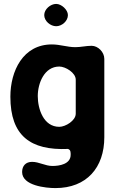

<svg xmlns="http://www.w3.org/2000/svg" viewBox="-20 -754 610 981"><path d="M93 125C93 195 215 207 263 207C423 207 513 102 513 -53V-453C513 -488 481 -520 448 -520C420 -520 393 -513 365 -513C324 -513 287 -527 245 -527C98 -527 33 -392 33 -260C33 -60 136 15 327 7C342 11 341 26 341 37C341 85 283 94 248 94C211 94 180 73 144 73C111 73 93 94 93 125ZM173 -263C173 -328 206 -414 283 -414C315 -414 367 -382 367 -347V-173C367 -138 315 -106 283 -106C202 -106 173 -198 173 -263ZM206 -677C206 -646 238 -620 267 -620C296 -620 327 -646 327 -677C327 -704 294 -734 267 -734C238 -734 206 -707 206 -677Z"/></svg>

Font: Asimov Print
Style: Regular
Weight: 500
Designer: Google
Version: Version 2.000980: 2014